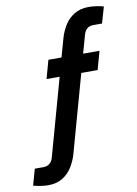

<svg xmlns="http://www.w3.org/2000/svg" viewBox="-162 -795 743 1040"><g transform="rotate(-10 209.0 -274.5)"><path d="M17 182Q-4 182 -27 178Q-50 174 -64 170L-39 81H9Q29 81 42.5 70Q56 59 62 38L180 -386H108L136 -487H208L237 -590Q247 -625 267 -657.5Q287 -690 320 -710.5Q353 -731 400 -731Q421 -731 445 -727.5Q469 -724 482 -719L456 -630H408Q387 -630 374 -619Q361 -608 355 -587L327 -487H417L389 -386H299L180 41Q170 76 150 108.5Q130 141 97.5 161.5Q65 182 17 182Z"/></g></svg>

Font: Archivo Narrow
Style: Bold Italic
Weight: 700
Italic angle: -8°
Designer: Hector Gatti
Foundry: Omnibus-Type
Version: Version 3.002